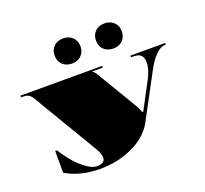

<svg xmlns="http://www.w3.org/2000/svg" viewBox="-113 -777 979 916"><g transform="rotate(-20 376.0 -319.0)"><path d="M292.8 -641.6Q321.2 -641.6 339.8 -624.3Q358.4 -607.1 358.4 -577.8Q358.4 -549.8 340.5 -531.9Q322.6 -514 292.8 -514Q264.4 -514 245.8 -531.2Q227.3 -548.5 227.3 -577.8Q227.3 -605.8 245.2 -623.7Q263.1 -641.6 292.8 -641.6ZM502.6 -641.6Q531 -641.6 549.6 -624.3Q568.2 -607.1 568.2 -577.8Q568.2 -549.8 550.3 -531.9Q532.3 -514 502.6 -514Q474.2 -514 455.6 -531.2Q437.1 -548.5 437.1 -577.8Q437.1 -605.8 455 -623.7Q472.9 -641.6 502.6 -641.6ZM74.3 -38.9V-149.5H83Q102.3 -118.9 125.7 -90.3Q149 -61.6 180.9 -37.4Q212.8 -13.1 238.6 -13.1Q278.8 -13.1 278.8 -43.3Q278.8 -59.9 262.2 -89.6L90.5 -377.6Q86.5 -384.6 79.1 -397.7Q71.7 -410.8 68.6 -415.4Q65.6 -420 59.7 -427.9Q53.8 -435.8 49.4 -438.4Q45 -441 38.2 -443.4Q31.5 -445.8 23.2 -445.8H8.7V-454.5H423.1V-445.8H369.8V-444.1Q374.6 -442.3 379.4 -436.8Q384.2 -431.4 387.7 -425.9Q391.2 -420.5 397.7 -408.9Q404.3 -397.3 409.1 -389.9L514 -214.2Q522.7 -199.3 527.5 -183.1H534.1Q535 -186.6 549.8 -213.7L605.3 -318.2Q628.9 -361.5 628.9 -399.5Q628.9 -445.8 582.2 -445.8H567.3V-454.5H743V-445.8H738.6Q716.8 -445.8 692.1 -421.3Q667.4 -396.9 646.9 -358.4L521.4 -124.1Q485.6 -63.4 410.2 -29.5Q334.8 4.4 248.7 4.4Q149 4.4 74.3 -38.9Z"/></g></svg>

Font: FoglihtenBlackPcs
Style: BlackPcs
Weight: 900
Version: Version 0.75